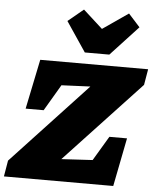

<svg xmlns="http://www.w3.org/2000/svg" viewBox="-85 -1010 867 1062"><g transform="rotate(5 348.5 -479.0)"><path d="M705 -572 285 -123 458 -133 539 -269H637L584 0H-23L-8 -89L410 -537L250 -530L164 -384H64L121 -660H720ZM363 -722 252 -887 338 -958 446 -860 588 -958 652 -887 499 -722Z"/></g></svg>

Font: Piazzolla Black
Style: Italic
Weight: 900
Italic angle: -11.3°
Designer: Juan Pablo del Peral
Foundry: Huerta Tipografica
Version: Version 1.330